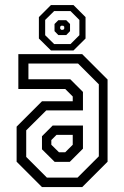

<svg xmlns="http://www.w3.org/2000/svg" viewBox="-20 -760 504 780"><path d="M150.5 0 47.5 -103V-245.5L150.5 -348.5H275.5V-368L245 -398.5H54.5V-540H314L417 -437V-103L314 0ZM170.5 -38.5H295L381.5 -125V-417.5L297 -502H95.5V-438H265.5L317 -386.5V-311.5H168L86.5 -230.5V-122.5ZM202 -102.5 150.5 -153.5V-206.5L194 -250H317V-156L263.5 -102.5ZM219.5 -141.5H245L275.5 -172V-212H209.5L188.5 -191V-172ZM187 -555 138 -603.5V-690.5L187 -739.5H278.5L327.5 -690.5V-603.5L278.5 -555ZM200 -581H266.5L302.5 -617V-679L266.5 -715H200L163.5 -679V-617ZM217 -617.5 201.5 -633.5V-662.5L217 -678H249L264.5 -662.5V-633.5L249 -617.5ZM228.5 -639H237L241 -643.5V-651.5L237 -655.5H228.5L224.5 -651.5V-643.5Z"/></svg>

Font: Tourney Condensed
Style: Regular
Weight: 400
Width: 3
Designer: Tyler Finck
Foundry: Etcetera Type Co
Version: Version 1.010; ttfautohint (v1.8.3)